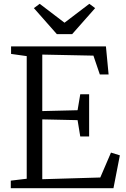

<svg xmlns="http://www.w3.org/2000/svg" viewBox="-20 -986 658 1006"><path d="M120 -49.5V-692L38 -703.5V-743H535L549 -596H503L469.5 -694.5L201.5 -700V-404L386.5 -408.5L400.5 -492H447V-271H400.5L386.5 -356.5L201.5 -360.5V-47L505.5 -56L561.5 -186.5L608 -172L574.5 0H36.5V-39.5ZM278 -807 157.5 -943.5 188 -966 318 -867 448 -966 478.5 -943.5 358 -807Z"/></svg>

Font: Merriweather 36pt Light
Style: Regular
Weight: 300
Designer: Eben Sorkin
Foundry: Eben Sorkin
Version: Version 2.100